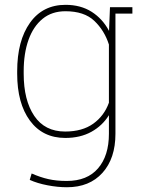

<svg xmlns="http://www.w3.org/2000/svg" viewBox="-20 -558 604 791"><path d="M255.9 213.4Q217.3 213.4 175.5 205.3Q133.8 197.3 102.5 183.1L110.4 156.7Q146 172.4 179.2 179.9Q212.4 187.5 254.9 187.5Q339.4 187.5 384 135.5Q428.7 83.5 428.7 -6.8V-83.5Q402.3 -40.5 356.7 -15.1Q311 10.3 249 10.3Q155.8 10.3 103.3 -61Q50.8 -132.3 50.8 -254.4V-264.6Q50.8 -390.1 103.5 -464.1Q156.2 -538.1 250 -538.1Q312.5 -538.1 357.7 -509.3Q402.8 -480.5 429.2 -430.7L433.1 -528.3H525.4V-502H455.6V-6.8Q455.6 94.7 402.1 154.1Q348.6 213.4 255.9 213.4ZM248.5 -16.1Q318.8 -16.1 364 -48.3Q409.2 -80.6 428.7 -134.8V-374.5Q410.2 -432.6 368.4 -472.2Q326.7 -511.7 249.5 -511.7Q193.8 -511.7 155.5 -480.5Q117.2 -449.2 97.4 -393.6Q77.6 -337.9 77.6 -264.6V-254.4Q77.6 -145 121.1 -80.6Q164.6 -16.1 248.5 -16.1Z"/></svg>

Font: Roboto Slab Thin
Style: Regular
Weight: 100
Designer: Google
Version: Version 2.000; ttfautohint (v1.8.1.43-b0c9)